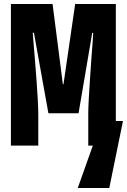

<svg xmlns="http://www.w3.org/2000/svg" viewBox="-20 -734 640 968"><path d="M35 0V-714H245L297 -309H300L359 -714H564V-124H600L531 214H372L448 0H425V-162Q425 -188 427.5 -234Q430 -280 433.5 -332.5Q437 -385 440.5 -435Q444 -485 447 -521Q450 -557 450 -568H445L376 -163H224L151 -569H145Q146 -556 149 -519.5Q152 -483 156 -433.5Q160 -384 164 -331Q168 -278 170.5 -231.5Q173 -185 173 -157V0Z"/></svg>

Font: Noto Sans Mono ExtraBold
Style: Regular
Weight: 800
Designer: Monotype Design Team
Foundry: Monotype Imaging Inc.
Version: Version 2.014